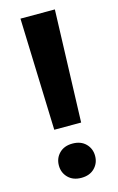

<svg xmlns="http://www.w3.org/2000/svg" viewBox="-113 -759 499 814"><g transform="rotate(-15 136.5 -351.5)"><path d="M80.8 -218.8 64.3 -710.9H215.3L198.8 -218.8ZM139.7 8Q103.4 8 81.9 -13.7Q60.4 -35.4 60.4 -67.1Q60.4 -99.1 81.9 -120.7Q103.4 -142.3 139.7 -142.3Q176.4 -142.3 197.9 -120.7Q219.4 -99.1 219.4 -67.1Q219.4 -35.4 197.9 -13.7Q176.4 8 139.7 8Z"/></g></svg>

Font: Heebo
Style: Regular
Weight: 400
Designer: Oded Ezer
Foundry: Ezer Type House
Version: Version 3.100